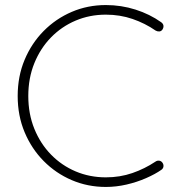

<svg xmlns="http://www.w3.org/2000/svg" viewBox="-20 -730 702 760"><path d="M618 -642Q626 -636 627 -628.5Q628 -621 623 -613Q618 -606 610.5 -605.5Q603 -605 596 -609Q554 -638 504.5 -655Q455 -672 399 -672Q335 -672 279.5 -648.5Q224 -625 182 -582Q140 -539 116 -480Q92 -421 92 -350Q92 -279 116 -220Q140 -161 182 -118Q224 -75 279.5 -51.5Q335 -28 399 -28Q455 -28 504 -45Q553 -62 595 -90Q602 -95 610 -94Q618 -93 623 -86Q628 -79 627 -71Q626 -63 619 -58Q595 -41 558.5 -25Q522 -9 481 0.5Q440 10 399 10Q327 10 264 -17Q201 -44 153 -92.5Q105 -141 77.5 -206.5Q50 -272 50 -350Q50 -428 77.5 -493.5Q105 -559 153 -607.5Q201 -656 264 -683Q327 -710 399 -710Q460 -710 516.5 -692Q573 -674 618 -642Z"/></svg>

Font: Quicksand Light Light
Style: Regular
Weight: 300
Version: Version 3.006